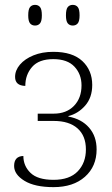

<svg xmlns="http://www.w3.org/2000/svg" viewBox="-20 -759 459 789"><path d="M200 10Q123 10 80.5 -16Q38 -42 38 -77Q38 -117 76 -118Q76 -77 105.5 -48.5Q135 -20 200 -20Q266 -20 299.5 -55Q333 -90 333 -145Q333 -201 298.5 -231.5Q264 -262 201 -262H135V-292H201Q253 -292 284 -324Q315 -356 315 -408Q315 -454 286 -485Q257 -516 199 -516Q140 -516 112 -484Q84 -452 84 -406Q42 -407 42 -443Q42 -470 62 -493.5Q82 -517 117.5 -531.5Q153 -546 199 -546Q278 -546 318.5 -508Q359 -470 359 -410Q359 -358 330 -325Q301 -292 261 -282V-280Q315 -270 346 -234.5Q377 -199 377 -145Q377 -75 329 -32.5Q281 10 200 10ZM279 -654Q266 -654 258.5 -663Q251 -672 251 -696Q251 -721 258.5 -730Q266 -739 279 -739Q292 -739 299.5 -730Q307 -721 307 -696Q307 -672 299.5 -663Q292 -654 279 -654ZM124 -654Q111 -654 103.5 -663Q96 -672 96 -696Q96 -721 103.5 -730Q111 -739 124 -739Q137 -739 144.5 -730Q152 -721 152 -696Q152 -672 144.5 -663Q137 -654 124 -654Z"/></svg>

Font: Noto Serif SemiCondensed ExtraLight
Style: Regular
Weight: 200
Width: 4
Designer: Monotype Design Team
Foundry: Monotype Imaging Inc.
Version: Version 2.014